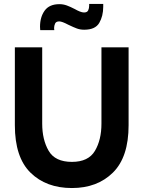

<svg xmlns="http://www.w3.org/2000/svg" viewBox="-20 -939 724 969"><path d="M55 -700H193V-315Q193 -234 225.5 -178Q258 -122 343 -122Q426 -122 459 -177.5Q492 -233 492 -315V-700H629V-307Q629 -146 550 -68Q471 10 343 10Q213 10 134 -67.5Q55 -145 55 -307ZM182 -804Q182 -853 205.5 -885.5Q229 -918 280 -918Q299 -918 317 -911.5Q335 -905 358 -893Q370 -886 382.5 -881Q395 -876 404 -876Q420 -876 425 -886.5Q430 -897 430 -910Q430 -914 430 -919H501Q501 -912 501 -905Q501 -858 481 -823.5Q461 -789 405 -789Q385 -789 368.5 -795Q352 -801 325 -814Q293 -831 279 -831Q263 -831 258 -820Q253 -809 253 -797Q253 -792 254 -787H183Z"/></svg>

Font: Lopes Sans
Style: Bold
Weight: 700
Designer: Gabriel Lam, Diego Maldonado
Foundry: TypeRant, Foresti Design
Version: Version 4.000